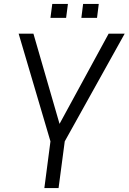

<svg xmlns="http://www.w3.org/2000/svg" viewBox="-20 -950 650 970"><path d="M323.2 -930.2 314 -859.9H234.9L244.1 -930.2ZM479 -930.2 470.2 -859.9H391.1L399.9 -930.2ZM307.1 -235.8 275.9 0H204.1L234.9 -235.8L74.2 -779.8H148.9L280.8 -324.2L528.8 -779.8H609.9Z"/></svg>

Font: Cooper Hewitt
Style: Book Italic
Weight: 706
Designer: Village Type and Design LLC
Foundry: Cooper Hewitt Smithsonian Design Museum
Version: 1.000